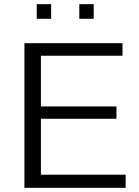

<svg xmlns="http://www.w3.org/2000/svg" viewBox="-20 -900 667 920"><path d="M360 -810V-880H429V-810ZM156 -810V-880H225V-810ZM97 0V-693H567V-633H176V-390H538V-331H176V-63H582V0Z"/></svg>

Font: Coval
Style: ExtraLight
Weight: 250
Foundry: Context Ltd
Version: Version 001.000